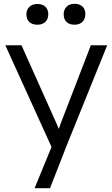

<svg xmlns="http://www.w3.org/2000/svg" viewBox="-20 -760 589 1010"><path d="M162 230 263 -16 270 55 8 -522H93L272 -122Q280 -106 288 -84.5Q296 -63 303 -42L275 -45Q282 -62 288.5 -80Q295 -98 301 -115L458 -522H544L333 0L243 230ZM315 -685Q315 -709 330 -724.5Q345 -740 372 -740Q399 -740 414 -725.5Q429 -711 429 -685Q429 -661 414 -645.5Q399 -630 372 -630Q345 -630 330 -644.5Q315 -659 315 -685ZM119 -684Q119 -709 134.5 -724Q150 -739 177 -739Q204 -739 219 -724.5Q234 -710 234 -684Q234 -660 218.5 -645Q203 -630 177 -630Q149 -630 134 -644.5Q119 -659 119 -684Z"/></svg>

Font: Our Lexend Light
Style: Regular
Weight: 300
Designer: Bonnie Shaver-Troup, Thomas Jockin
Foundry: Lexend
Version: Version 1.007